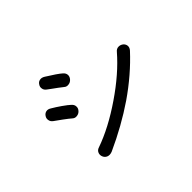

<svg xmlns="http://www.w3.org/2000/svg" viewBox="-113 -988 1226 1226"><g transform="rotate(-45 500.0 -375.0)"><path d="M242.2 -521.5Q223.6 -534.2 207 -530.3Q191.4 -526.4 182.6 -512.7Q172.9 -499 175.8 -483.4Q177.7 -465.8 194.3 -454.1Q224.6 -432.6 243.2 -418.9Q276.4 -394.5 293 -379.9Q305.7 -368.2 324.2 -371.1Q340.8 -373 352.5 -385.7Q365.2 -399.4 364.3 -415Q364.3 -433.6 347.7 -447.3Q335.9 -459 299.8 -484.4Q267.6 -506.8 242.2 -521.5ZM355.5 -693.4Q336.9 -705.1 320.3 -701.2Q304.7 -698.2 295.9 -683.6Q286.1 -669.9 289.1 -654.3Q291 -637.7 307.6 -626L334 -606.4Q355.5 -590.8 366.2 -583Q384.8 -569.3 396.5 -559.6Q409.2 -547.9 427.7 -550.8Q444.3 -552.7 456.1 -565.4Q468.8 -579.1 468.8 -594.7Q468.8 -613.3 452.1 -627Q441.4 -636.7 416 -654.3Q401.4 -664.1 369.1 -684.6ZM858.4 -426.8Q872.1 -442.4 870.1 -459Q868.2 -474.6 855.5 -485.4Q841.8 -496.1 825.2 -496.1Q806.6 -496.1 793.9 -480.5Q702.1 -374 557.6 -275.4Q412.1 -175.8 281.2 -129.9Q261.7 -124 254.9 -106.4Q249 -90.8 255.9 -74.2Q262.7 -57.6 279.3 -50.8Q296.9 -43.9 319.3 -52.7Q480.5 -126 615.2 -217.8Q753.9 -313.5 858.4 -426.8Z"/></g></svg>

Font: GungsuhChe
Style: Regular
Weight: 400
Monospace: yes
Version: Version 2.21